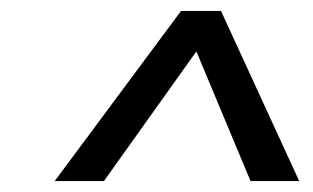

<svg xmlns="http://www.w3.org/2000/svg" viewBox="-20 -858 573 351"><path d="M527 -527H438L339 -764L170 -527H80L311 -838H384Z"/></svg>

Font: Fira Sans Book
Style: Italic
Weight: 350
Italic angle: -8°
Designer: bBox Type GmbH & Carrois Corporate GbR & Edenspiekermann AG
Foundry: bBox Type GmbH & Carrois Corporate GbR & Edenspiekermann AG
Version: Version 4.301